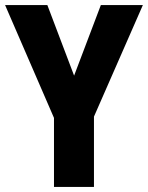

<svg xmlns="http://www.w3.org/2000/svg" viewBox="-20 -734 581 754"><path d="M271 -437 376 -714H541L349 -276V0H192V-271L0 -714H166Z"/></svg>

Font: Noto Sans Myanmar Condensed ExtraBold
Style: Regular
Weight: 800
Width: 3
Designer: Monotype Design Team
Foundry: Monotype Imaging Inc.
Version: Version 2.107; ttfautohint (v1.8.4.7-5d5b)